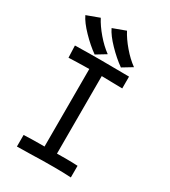

<svg xmlns="http://www.w3.org/2000/svg" viewBox="-204 -946 927 1047"><g transform="rotate(30 259.0 -422.5)"><path d="M412.1 -692.4 351.1 -655.4Q307.1 -686.4 262.2 -732.7Q217.3 -779 199.7 -816.1L279.8 -845.7Q300.8 -805.4 337.2 -762.8Q373.5 -720.2 412.1 -692.4ZM252.9 -682.1 191.9 -645Q147.9 -676 103 -722.4Q58.1 -768.7 40.5 -805.7L120.6 -835.3Q141.6 -795.1 178 -752.5Q214.4 -709.9 252.9 -682.1ZM74.2 -633.8Q150.4 -635.7 236.8 -635.7Q294.9 -635.7 414.6 -634.3V-560.1Q382.8 -560.1 344.5 -561.3Q306.2 -562.5 284.2 -562.5V-74.2Q294.9 -74.2 313.2 -74.5Q331.5 -74.7 344.2 -74.7Q380.9 -74.7 414.6 -72.8V0.5Q364.7 -2.4 312 -2.4Q301.3 -2.4 276.4 -2.2Q251.5 -2 236.3 -2Q223.1 -2 170.9 -0.2Q118.7 1.5 75.7 1.5V-71.3Q127.4 -73.7 169.4 -73.7H206.1V-562Q112.3 -560.5 77.1 -558.6Z"/></g></svg>

Font: FantasqueSansM Nerd Font
Style: Regular
Weight: 400
Monospace: yes
Designer: Jany Belluz
Version: Version 1.8.0 ; ttfautohint (v1.8.2);Nerd Fonts 3.4.0